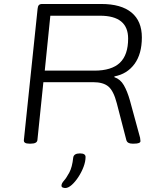

<svg xmlns="http://www.w3.org/2000/svg" viewBox="-20 -720 772 965"><path d="M127 2Q98 2 100 -16L169 -676Q170 -688 175 -694Q180 -700 192 -700H489Q589 -700 641 -657Q693 -614 693 -532Q693 -449 656 -398.5Q619 -348 555 -336V-332Q585 -322 602.5 -291.5Q620 -261 633 -215L684 -28Q686 -17 686 -11Q686 2 654 2H645Q620 2 615 -16L567 -201Q551 -263 525 -285Q499 -307 448 -307H198L168 -16Q166 2 135 2ZM205 -365H454Q541 -365 582.5 -404.5Q624 -444 624 -526Q624 -641 483 -641H233ZM308 225Q302 225 295.5 222.5Q289 220 289 213Q289 202 301.5 188Q314 174 328.5 147Q343 120 348 72Q351 51 382 51Q410 51 410 69Q410 92 400 118.5Q390 145 374 169.5Q358 194 340.5 209.5Q323 225 308 225Z"/></svg>

Font: Asap Expanded Expanded Light
Style: Italic
Weight: 300
Width: 7
Italic angle: -6°
Designer: Pablo Cosgaya
Foundry: Omnibus-Type
Version: Version 3.001; ttfautohint (v1.8.4.7-5d5b)